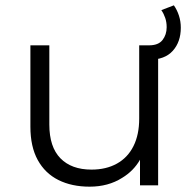

<svg xmlns="http://www.w3.org/2000/svg" viewBox="-20 -695 712 720"><path d="M316 5Q249 5 199 -20Q149 -45 121.5 -95Q94 -145 94 -220V-525H165V-228Q165 -144 206.5 -101.5Q248 -59 323 -59Q378 -59 418.5 -81.5Q459 -104 480.5 -147Q502 -190 502 -250V-525H573V0H505V-96Q481 -54 438 -28Q386 5 316 5ZM524 -471V-525H539Q574 -525 589.5 -545Q605 -565 605 -593Q605 -612 599.5 -628Q594 -644 585 -657L632 -675Q644 -658 651 -636.5Q658 -615 658 -591Q658 -538 628 -504.5Q598 -471 539 -471Z"/></svg>

Font: Modern
Style: Small
Weight: 400
Designer: Julieta Ulanovsky
Foundry: Julieta Ulanovsky
Version: Version 8.000